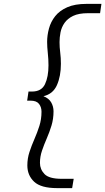

<svg xmlns="http://www.w3.org/2000/svg" viewBox="-20 -760 543 990"><path d="M121 93Q121 57 132 23.5Q143 -10 157.5 -43Q172 -76 183 -110.5Q194 -145 194 -184Q194 -208 181 -224.5Q168 -241 138 -241H120L127 -288H145Q194 -288 212 -326Q230 -364 230 -423Q230 -455 226.5 -486.5Q223 -518 223 -544Q223 -578 232.5 -613Q242 -648 264.5 -676.5Q287 -705 326.5 -722.5Q366 -740 426 -740H503L496 -692H434Q386 -692 357 -678Q328 -664 312.5 -641.5Q297 -619 292 -593Q287 -567 287 -543Q287 -516 290.5 -489Q294 -462 294 -431Q294 -367 273.5 -321Q253 -275 204 -264Q232 -253 244 -232Q256 -211 256 -186Q256 -147 245.5 -112.5Q235 -78 221 -46Q207 -14 196.5 17Q186 48 186 80Q186 113 209.5 137.5Q233 162 298 162H360L352 210H275Q191 210 156 177Q121 144 121 93Z"/></svg>

Font: Georama ExtraExtended Light
Style: Italic
Weight: 300
Width: 8
Italic angle: -9°
Designer: Jean-Baptiste Levee
Foundry: Production Type
Version: Version 1.000